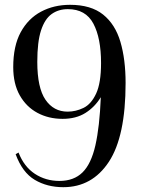

<svg xmlns="http://www.w3.org/2000/svg" viewBox="-20 -764 587 798"><path d="M243 14Q176 14 124.5 -16.5Q73 -47 45 -123L57 -130Q80 -71 125 -41.5Q170 -12 227 -12Q287 -12 323 -47.5Q359 -83 376.5 -160Q394 -237 399 -360Q374 -319 335 -294.5Q296 -270 240 -270Q182 -270 135.5 -295Q89 -320 62 -368Q35 -416 35 -485Q35 -573 66 -630Q97 -687 150.5 -715.5Q204 -744 271 -744Q358 -744 408.5 -703.5Q459 -663 480.5 -590Q502 -517 502 -419Q502 -197 432.5 -91.5Q363 14 243 14ZM261 -300Q295 -300 327 -315.5Q359 -331 379.5 -375Q400 -419 400 -502Q400 -606 368 -666Q336 -726 262 -726Q223 -726 194.5 -705.5Q166 -685 150.5 -637.5Q135 -590 135 -507Q135 -399 169 -349.5Q203 -300 261 -300Z"/></svg>

Font: Display Regular
Style: Regular
Weight: 400
Designer: Latin by Veronika Burian and Jose Scaglione. Greek by Irene Vlachou. Cyrillic by Vera Evstafieva.
Foundry: TypeTogether
Version: Version 3.002